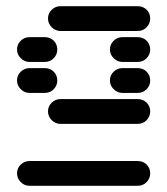

<svg xmlns="http://www.w3.org/2000/svg" viewBox="-20 -710 540 620"><path d="M35 -150Q35 -134 47 -122Q59 -110 75 -110H425Q442 -110 453.5 -122Q465 -134 465 -150Q465 -167 453.5 -178.5Q442 -190 425 -190H75Q59 -190 47 -178.5Q35 -167 35 -150ZM135 -350Q135 -334 147 -322Q159 -310 175 -310H425Q442 -310 453.5 -322Q465 -334 465 -350Q465 -367 453.5 -378.5Q442 -390 425 -390H175Q159 -390 147 -378.5Q135 -367 135 -350ZM335 -450Q335 -434 347 -422Q359 -410 375 -410H425Q442 -410 453.5 -422Q465 -434 465 -450Q465 -467 453.5 -478.5Q442 -490 425 -490H375Q359 -490 347 -478.5Q335 -467 335 -450ZM35 -450Q35 -434 47 -422Q59 -410 75 -410H125Q142 -410 153.5 -422Q165 -434 165 -450Q165 -467 153.5 -478.5Q142 -490 125 -490H75Q59 -490 47 -478.5Q35 -467 35 -450ZM335 -550Q335 -534 347 -522Q359 -510 375 -510H425Q442 -510 453.5 -522Q465 -534 465 -550Q465 -567 453.5 -578.5Q442 -590 425 -590H375Q359 -590 347 -578.5Q335 -567 335 -550ZM35 -550Q35 -534 47 -522Q59 -510 75 -510H125Q142 -510 153.5 -522Q165 -534 165 -550Q165 -567 153.5 -578.5Q142 -590 125 -590H75Q59 -590 47 -578.5Q35 -567 35 -550ZM135 -650Q135 -634 147 -622Q159 -610 175 -610H425Q442 -610 453.5 -622Q465 -634 465 -650Q465 -667 453.5 -678.5Q442 -690 425 -690H175Q159 -690 147 -678.5Q135 -667 135 -650Z"/></svg>

Font: Matrix Sans Raster
Style: Regular
Weight: 400
Designer: Brad Neil
Version: Version 1.100